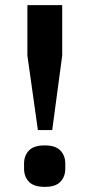

<svg xmlns="http://www.w3.org/2000/svg" viewBox="-20 -718 349 750"><path d="M128 -210 87 -501V-698H223V-501L184 -210ZM155 12Q112 12 93 -8Q74 -28 74 -59V-79Q74 -110 93 -130Q112 -150 155 -150Q197 -150 216 -130Q235 -110 235 -79V-59Q235 -28 216 -8Q197 12 155 12Z"/></svg>

Font: IBM Plex Sans Devanagari SemiBold
Style: Regular
Weight: 600
Designer: Mike Abbink, Paul van der Laan, Pieter van Rosmalen, Erin McLaughlin
Foundry: Bold Monday
Version: Version 1.1